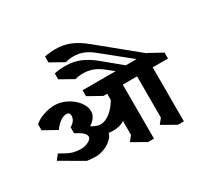

<svg xmlns="http://www.w3.org/2000/svg" viewBox="-247 -1625 2069 1968"><g transform="rotate(-30 787.5 -641.0)"><path d="M1394 -630V9H1323L1162 -83L1209 -142V-630H1040V9H969L808 -83L855 -142V-306Q824 -286 792 -278Q760 -270 718 -270Q690 -270 667 -274Q660 -238 623.5 -204.5Q587 -171 535 -150Q483 -129 431 -129Q411 -129 382 -131.5Q353 -134 330 -137L64 -292L110 -352L172 -317Q249 -272 343 -272Q374 -272 404 -282.5Q434 -293 453 -309.5Q472 -326 472 -344Q471 -369 445.5 -392.5Q420 -416 358 -449V-519Q390 -536 408 -561.5Q426 -587 426 -617Q426 -638 416.5 -648Q407 -658 386 -658Q351 -658 312 -630.5Q273 -603 240 -555L85 -641V-712Q124 -749 193 -773Q262 -797 326 -797Q398 -797 467 -761.5Q536 -726 579.5 -670Q623 -614 623 -556Q623 -521 600 -487Q577 -453 537 -428L561 -413Q610 -390 639 -390Q696 -390 753.5 -434.5Q811 -479 855 -556V-629H810L654 -716V-786H1045L977 -841Q912 -894 857.5 -914Q803 -934 746 -934Q695 -934 649 -921L494 -1008V-1078Q559 -1091 624 -1091Q715 -1091 794.5 -1059Q874 -1027 961 -955L1165 -786H1293L977 -1041Q912 -1094 857.5 -1114Q803 -1134 746 -1134Q695 -1134 649 -1121L494 -1208V-1278Q559 -1291 624 -1291Q715 -1291 794 -1259Q873 -1227 961 -1155L1413 -786H1419L1575 -700V-630Z"/></g></svg>

Font: Inknut Antiqua ExtraBold
Style: Regular
Weight: 800
Designer: Claus Eggers Sørensen
Foundry: Claus Eggers Sørensen
Version: Version 1.003; ttfautohint (v1.8.2) -l 8 -r 50 -G 200 -x 14 